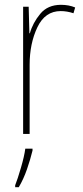

<svg xmlns="http://www.w3.org/2000/svg" viewBox="-20 -556 345 797"><path d="M104 -418H102L99 -528H76V0H103V-287Q103 -375 135 -442.5Q167 -510 232 -510Q258 -510 285 -501L292 -525Q266 -536 233 -536Q178 -536 147 -498.5Q116 -461 104 -418ZM85 61Q81 92 67 140Q53 188 43 213V221H58Q78 187 92 146.5Q106 106 115 69V61Z"/></svg>

Font: Noto Sans Display SemiCondensed Thin
Style: Regular
Weight: 250
Width: 4
Designer: Monotype Design team
Foundry: Monotype Imaging Inc.
Version: 1.000